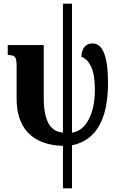

<svg xmlns="http://www.w3.org/2000/svg" viewBox="-20 -780 641 1040"><path d="M321 10Q200 7 135 -58Q70 -123 70 -246V-420Q70 -447 66.5 -459.5Q63 -472 54.5 -476.5Q46 -481 27 -482L22 -483V-536H217V-247Q217 -160 242 -113Q267 -66 321 -62V-760H370V-61Q428 -70 461 -134Q494 -198 494 -293Q494 -377 473 -420Q452 -463 421 -472Q421 -506 437.5 -525.5Q454 -545 481 -545Q565 -545 565 -331Q565 -33 370 7V240H321Z"/></svg>

Font: Noto Serif CondExtraBold
Style: Regular
Weight: 800
Width: 3
Designer: Monotype Design Team
Foundry: Monotype Imaging Inc.
Version: Version 1.001